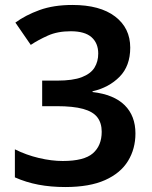

<svg xmlns="http://www.w3.org/2000/svg" viewBox="-20 -744 612 774"><path d="M505 -552Q505 -478 462 -434.5Q419 -391 353 -376V-373Q439 -363 482.5 -320Q526 -277 526 -206Q526 -144 496 -95Q466 -46 403.5 -18Q341 10 243 10Q185 10 135 0.5Q85 -9 40 -29V-142Q86 -119 137 -107Q188 -95 233 -95Q319 -95 354.5 -126Q390 -157 390 -213Q390 -248 372.5 -271Q355 -294 315 -305Q275 -316 209 -316H150V-419H210Q274 -419 310 -433Q346 -447 361 -471.5Q376 -496 376 -528Q376 -570 349 -594Q322 -618 265 -618Q212 -618 173 -600.5Q134 -583 104 -563L42 -653Q83 -683 139.5 -703.5Q196 -724 272 -724Q383 -724 444 -677.5Q505 -631 505 -552Z"/></svg>

Font: Noto Sans Adlam SemiBold
Style: Regular
Weight: 600
Version: Version 3.001